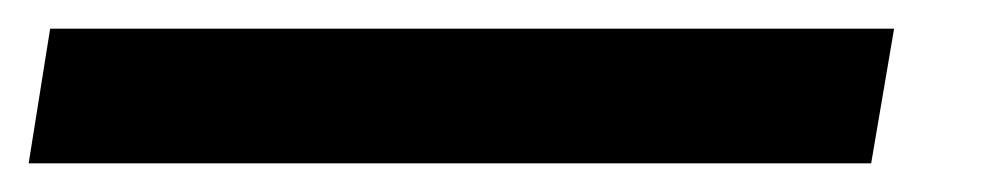

<svg xmlns="http://www.w3.org/2000/svg" viewBox="-59 -20 699 134"><path d="M-39 94 -24 0H565L549 94Z"/></svg>

Font: Nunito Sans 7pt Expanded
Style: Bold Italic
Weight: 700
Width: 7
Italic angle: -9°
Designer: Vernon Adams
Foundry: Vernon Adams
Version: Version 3.101;gftools[0.9.27]